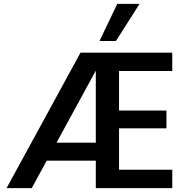

<svg xmlns="http://www.w3.org/2000/svg" viewBox="-20 -972 944 992"><path d="M14 0 396 -700H870V-605H595V-401H840V-309H595V-95H870V0H475V-607L144 0ZM155 -142 205 -235H532V-142ZM494 -760 586 -952H701L579 -760Z"/></svg>

Font: Host Grotesk SemiBold
Style: Regular
Weight: 600
Designer: Doukan Karapınar
Foundry: Element Type
Version: Version 1.003